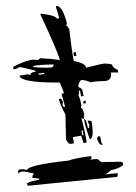

<svg xmlns="http://www.w3.org/2000/svg" viewBox="-20 -634 449 632"><path d="M130.9 -411.1Q142.6 -411.1 149.4 -412.1Q156.2 -413.1 156.2 -421.9Q108.4 -420.9 89.8 -417L90.8 -413.1Q115.2 -411.1 130.9 -411.1ZM254.9 -188.5 252 -205.1 248 -204.1 251 -188.5ZM107.4 -387.7 126 -390.6 125 -394.5 106.4 -391.6ZM210.9 -160.2Q205.1 -160.2 197.3 -174.8L195.3 -256.8Q176.8 -292 173.8 -307.6L181.6 -309.6Q182.6 -304.7 187.5 -297.9L185.5 -289.1Q186.5 -282.2 192.4 -282.2H194.3L182.6 -325.2L190.4 -327.1Q189.5 -333 176.8 -362.3H167Q48.8 -362.3 43.9 -384.8L71.3 -389.6L80.1 -386.7V-388.7Q80.1 -395.5 97.7 -398.4Q96.7 -402.3 92.8 -402.3Q51.8 -413.1 43.9 -413.1H43Q38.1 -408.2 24.4 -405.3L23.4 -414.1Q69.3 -437.5 89.8 -437.5L105.5 -436.5L112.3 -442.4Q152.3 -440.4 176.8 -436.5Q172.9 -458 112.3 -587.9L116.2 -588.9Q165 -583 167 -572.3L174.8 -574.2Q171.9 -587.9 164.1 -610.4V-614.3H167Q185.5 -614.3 200.2 -557.6L198.2 -548.8H199.2Q202.1 -548.8 208 -538.1Q215.8 -469.7 222.7 -433.6Q261.7 -425.8 263.7 -411.1Q316.4 -424.8 325.2 -424.8Q336.9 -424.8 348.6 -421.9Q350.6 -411.1 367.2 -404.3L369.1 -395.5H344.7L345.7 -387.7Q345.7 -370.1 326.2 -367.2Q299.8 -367.2 278.3 -363.3Q265.6 -369.1 249 -371.1Q240.2 -368.2 237.3 -347.7Q250 -343.8 251.5 -335.9Q252.9 -328.1 254.9 -318.4L247.1 -316.4L243.2 -335.9L239.3 -335L240.2 -329.1Q240.2 -324.2 238.3 -319.3Q243.2 -312.5 248 -287.1L246.1 -278.3H247.1Q252.9 -278.3 256.8 -259.8L255.9 -242.2L248 -245.1Q258.8 -206.1 265.6 -165L254.9 -163.1L247.1 -187.5L219.7 -182.6L223.6 -162.1ZM313.5 -157.2Q307.6 -157.2 299.8 -175.8V-178.7Q299.8 -183.6 305.7 -185.5H309.6L313.5 -165L318.4 -158.2ZM275.4 -175.8Q256.8 -229.5 256.8 -242.2Q263.7 -242.2 269.5 -211.9L273.4 -212.9Q273.4 -219.7 274.4 -225.6Q270.5 -225.6 268.6 -236.3L272.5 -237.3L281.2 -235.4Q285.2 -213.9 285.2 -200.2Q285.2 -177.7 275.4 -175.8ZM254.9 -293 253.9 -300.8 261.7 -302.7 262.7 -293.9ZM223.6 -449.2 221.7 -460.9 229.5 -462.9 231.4 -450.2ZM71.3 -22.5 68.4 -30.3Q80.1 -38.1 108.4 -42L109.4 -45.9L85.9 -48.8Q86.9 -56.6 91.8 -63.5L84 -64.5Q66.4 -69.3 55.7 -69.3Q43 -69.3 42 -61.5L39.1 -69.3Q40 -77.1 51.8 -77.1Q58.6 -77.1 69.3 -74.2Q71.3 -90.8 206.1 -105.5Q225.6 -113.3 279.3 -120.1L282.2 -112.3Q278.3 -112.3 277.3 -108.4Q289.1 -110.4 301.8 -110.4L312.5 -100.6L378.9 -101.6Q385.7 -98.6 385.7 -93.8Q385.7 -84 344.7 -73.2L327.1 -59.6Q352.5 -63.5 364.3 -63.5H368.2L366.2 -51.8Z"/></svg>

Font: Blackcraft
Style: Regular
Weight: 400
Designer: GGBotNet
Foundry: GGBotNet
Version: 1.00